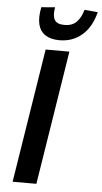

<svg xmlns="http://www.w3.org/2000/svg" viewBox="-61 -968 535 1006"><g transform="rotate(5 206.0 -465.0)"><path d="M45 0 157 -705H282L170 0ZM225 -760Q179 -760 150.5 -778.5Q122 -797 113 -833Q104 -869 115 -924L187 -930Q179 -886 191.5 -864Q204 -842 244 -842Q284 -842 307 -865Q330 -888 342 -930L412 -924Q392 -844 342.5 -802Q293 -760 225 -760Z"/></g></svg>

Font: Nunito Sans 7pt Condensed
Style: Bold Italic
Weight: 700
Width: 3
Italic angle: -9°
Designer: Vernon Adams
Foundry: Vernon Adams
Version: Version 3.101;gftools[0.9.27]